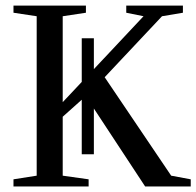

<svg xmlns="http://www.w3.org/2000/svg" viewBox="-20 -675 710 695"><path d="M670.4 0H505.4L319.8 -282.2V-116.7H275.9V-314L207 -252.4V-39.1L300.8 -25.9V0H28.8V-25.9L112.8 -39.1V-616.2L28.8 -628.9V-654.8H291V-628.9L207 -616.2V-305.2L275.9 -378.4V-536.6H319.8V-424.8L499.5 -616.2L437 -628.9V-654.8H642.1V-628.9L566.4 -616.2L358.9 -395.5L599.6 -39.1L670.4 -25.9Z"/></svg>

Font: Times New Roman
Style: Regular
Weight: 400
Designer: Steve Matteson
Foundry: Ascender Corporation
Version: Version 2.00.3